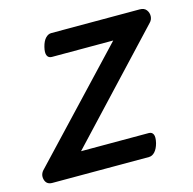

<svg xmlns="http://www.w3.org/2000/svg" viewBox="-89 -581 665 662"><g transform="rotate(-15 244.0 -250.0)"><path d="M19 0Q-2 0 -7 -19.5Q-12 -39 4 -54L349 -420H130Q118 -420 113.5 -430Q109 -440 114 -460Q119 -480 128.5 -490Q138 -500 149 -500H465Q481 -500 488.5 -490Q496 -480 495.5 -467.5Q495 -455 486 -446L143 -80H385Q396 -80 400.5 -70.5Q405 -61 400 -40Q395 -21 385.5 -10.5Q376 0 364 0Z"/></g></svg>

Font: Playwrite AU SA
Style: Regular
Weight: 400
Designer: Veronika Burian, José Scaglione
Foundry: TypeTogether
Version: Version 1.002